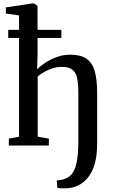

<svg xmlns="http://www.w3.org/2000/svg" viewBox="-20 -840 654 1108"><path d="M360 247Q355 247 344.5 246.8Q334 246.5 324.2 245.8Q314.5 245 311 243.5L307.5 200.5Q315.5 201.5 332.5 198.2Q349.5 195 360.5 189.5Q387 179 402.8 151.8Q418.5 124.5 425.2 81.2Q432 38 432 -22V-307Q432 -356.5 425 -389.2Q418 -422 397.5 -438Q377 -454 338 -454Q311.5 -454 286.2 -446.5Q261 -439 238.5 -426.5Q216 -414 197.5 -399.5V-51L262 -40V0H31V-40L90 -51V-751L14 -762V-797.5L169 -820.5H176.5L196.5 -805.5L197 -533.5L194 -440Q212 -458.5 241.5 -478Q271 -497.5 308.2 -511Q345.5 -524.5 386 -524.5Q445.5 -524.5 479 -501.2Q512.5 -478 526.5 -430Q540.5 -382 540.5 -307.5V-6Q540.5 54 528 100.5Q515.5 147 491.8 179Q468 211 435 228.2Q402 245.5 360 247ZM27.5 -621V-667.5H334V-621Z"/></svg>

Font: Merriweather 60pt Medium
Style: Regular
Weight: 500
Version: Version 2.100